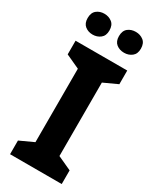

<svg xmlns="http://www.w3.org/2000/svg" viewBox="-231 -983 852 1046"><g transform="rotate(30 194.5 -460.0)"><path d="M32 -628V-714H357V-628L270 -588V-126L357 -86V0H32V-86L119 -126V-588ZM27 -854Q27 -888 47 -904Q67 -920 95 -920Q123 -920 143.5 -904Q164 -888 164 -854Q164 -821 143.5 -805Q123 -789 95 -789Q67 -789 47 -805Q27 -821 27 -854ZM224 -854Q224 -888 244 -904Q264 -920 293 -920Q321 -920 341.5 -904Q362 -888 362 -854Q362 -821 341.5 -805Q321 -789 293 -789Q264 -789 244 -805Q224 -821 224 -854Z"/></g></svg>

Font: BC Sans
Style: Bold
Weight: 700
Designer: Monotype Design Team
Province of B.C.
Foundry: Monotype Imaging Inc.
Version: Version 2.000;GOOG;noto-source:20170915:90ef993387c0